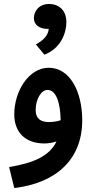

<svg xmlns="http://www.w3.org/2000/svg" viewBox="-20 -719 477 969"><path d="M204 -443C288 -475 315 -554 315 -607C315 -669 275 -699 228 -699C174 -699 151 -659 151 -628C151 -594 178 -573 222 -573H226C223 -542 202 -517 161 -495ZM52 230C263 205 395 86 395 -112C395 -255 334 -377 226 -377C124 -377 52 -257 52 -142C52 -51 108 5 204 5C225 5 246 1 265 -5C230 68 150 104 26 124ZM160 -163C160 -218 187 -265 220 -265C264 -265 285 -198 286 -112C267 -106 246 -103 227 -103C187 -103 160 -119 160 -163Z"/></svg>

Font: Noto Sans Arabic Cond SemBd
Style: Regular
Weight: 600
Width: 3
Designer: Monotype Design Team, Nadine Chahine, Nizar Qandah and Khaled Hosny
Foundry: Monotype Imaging Inc.
Version: Version 2.012